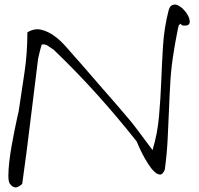

<svg xmlns="http://www.w3.org/2000/svg" viewBox="-20 -818 871 839"><path d="M23.4 -14.6Q16.6 -23.4 16.6 -49.8Q16.6 -76.2 20.5 -110.8Q24.4 -145.5 31.2 -183.1Q38.1 -220.7 44.4 -252.4Q50.8 -284.2 55.7 -306.2Q60.5 -328.1 61.5 -331.1Q75.2 -421.9 87.4 -503.9Q99.6 -585.9 99.6 -676.8Q130.9 -695.3 160.6 -688Q190.4 -680.7 217.3 -661.1Q244.1 -641.6 267.1 -615.2Q290 -588.9 307.6 -569.3Q317.4 -558.6 336.9 -536.1Q356.4 -513.7 380.9 -485.4Q405.3 -457 432.1 -426.3Q459 -395.5 483.4 -367.7Q507.8 -339.8 526.4 -317.4Q544.9 -294.9 553.7 -285.2Q559.6 -278.3 572.8 -260.7Q585.9 -243.2 600.6 -223.6Q615.2 -204.1 628.4 -186.5Q641.6 -168.9 646.5 -162.1Q668 -232.4 674.8 -309.1Q681.6 -385.7 684.6 -463.4Q687.5 -541 692.4 -618.2Q697.3 -695.3 715.8 -768.6Q720.7 -790 731.9 -795.4Q743.2 -800.8 755.9 -795.4Q768.6 -790 781.2 -777.3Q793.9 -764.6 801.3 -750.5Q808.6 -736.3 809.1 -724.1Q809.6 -711.9 799.8 -708Q795.9 -706.1 784.2 -706.1Q772.5 -706.1 769.5 -714.8L761.7 -708Q760.7 -707 757.8 -693.4Q754.9 -679.7 751.5 -661.6Q748 -643.6 744.6 -624Q741.2 -604.5 739.3 -591.8Q728.5 -528.3 724.6 -463.9Q720.7 -399.4 718.3 -335Q715.8 -270.5 712.4 -206.1Q709 -141.6 700.2 -77.1Q691.4 -54.7 679.2 -55.2Q667 -55.7 653.8 -68.4Q640.6 -81.1 627 -102.5Q613.3 -124 602.5 -145Q591.8 -166 585 -182.1Q578.1 -198.2 577.1 -200.2Q491.2 -308.6 403.3 -406.2Q315.4 -503.9 215.8 -599.6Q205.1 -607.4 190.4 -617.2Q175.8 -627 162.1 -623Q161.1 -620.1 158.7 -611.3Q156.2 -602.5 153.8 -592.8Q151.4 -583 149.4 -574.2Q147.5 -565.4 146.5 -561.5Q128.9 -423.8 112.8 -288.6Q96.7 -153.3 77.1 -14.6Q61.5 0 48.8 1Q36.1 2 23.4 -14.6Z"/></svg>

Font: Give You Glory
Style: Regular
Weight: 400
Designer: Kimberly Geswein
Foundry: Kimberly Geswein
Version: Version 1.002